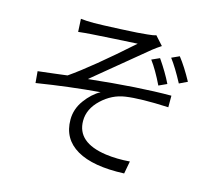

<svg xmlns="http://www.w3.org/2000/svg" viewBox="-111 -903 1222 1080"><g transform="rotate(15 500.0 -363.5)"><path d="M678.7 -623 724.6 -643.6Q772.5 -574.2 801.8 -513.7L754.9 -492.2Q715.8 -573.2 678.7 -623ZM784.2 -662.1 829.1 -682.6Q868.2 -632.8 910.2 -555.7L863.3 -533.2Q820.3 -614.3 784.2 -662.1ZM241.2 -667 237.3 -742.2Q268.6 -738.3 313.5 -738.3Q351.6 -738.3 466.8 -743.7Q582 -749 620.1 -753.9Q655.3 -756.8 670.9 -762.7L716.8 -711.9Q691.4 -695.3 668.9 -677.7Q419.9 -471.7 362.3 -424.8Q652.3 -456.1 840.8 -456.1V-388.7Q677.7 -396.5 591.8 -383.8Q516.6 -373 457 -316.9Q397.5 -260.7 397.5 -191.4Q397.5 -65.4 571.3 -41Q636.7 -32.2 710.9 -38.1L697.3 35.2Q516.6 43 421.9 -12.2Q327.1 -67.4 327.1 -179.7Q327.1 -241.2 365.2 -293.5Q403.3 -345.7 451.2 -372.1Q274.4 -357.4 84 -327.1L78.1 -394.5Q109.4 -397.5 173.3 -405.8Q237.3 -414.1 247.1 -415Q368.2 -499 582 -689.5Q561.5 -688.5 449.2 -682.1Q336.9 -675.8 315.4 -673.8Q284.2 -671.9 241.2 -667Z"/></g></svg>

Font: Gen Shin Gothic Monospace Normal
Style: Regular
Weight: 350
Designer: [Source Han Sans]
Ryoko NISHIZUKA  (kana & ideographs); Paul D. Hunt (Latin, Greek & Cyrillic); Wenlong ZHANG  (bopomofo
Version: Version 1.002.20150607